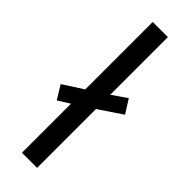

<svg xmlns="http://www.w3.org/2000/svg" viewBox="-266 -775 789 789"><g transform="rotate(45 129.0 -380.0)"><path d="M78 0H166V-342L267 -410L230 -469L166 -425V-760H78V-368L-9 -312L27 -253L78 -285Z"/></g></svg>

Font: Noto Sans Inscriptional Parthian
Style: Regular
Weight: 400
Designer: Monotype Design Team
Foundry: Monotype Imaging Inc.
Version: Version 2.003